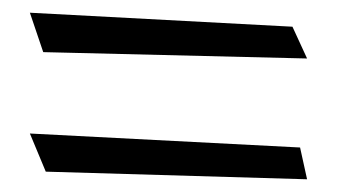

<svg xmlns="http://www.w3.org/2000/svg" viewBox="-20 -435 530 302"><path d="M452 -203 27 -225 52 -165 463 -153ZM440 -393 27 -415 48 -353 463 -343Z"/></svg>

Font: Stormblade
Style: Regular
Weight: 400
Designer: Mew Too
Foundry: Cannot Into Space Fonts
Version: Version 0.77